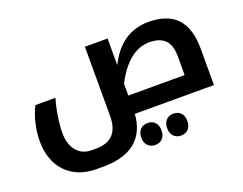

<svg xmlns="http://www.w3.org/2000/svg" viewBox="-115 -725 1499 1186"><g transform="rotate(-20 635.0 -132.5)"><path d="M337 240H381C564 240 664 157 675 0H1195V-240C1195 -420 1111 -505 947 -505C827 -505 737 -443 676 -320V-495H527V-39C527 62 480 120 377 120H347C267 120 214 58 214 -39C214 -107 227 -190 248 -261H116C84 -198 65 -116 65 -40C65 126 166 240 337 240ZM1046 -120H676V-198C741 -323 819 -385 909 -385C1002 -385 1046 -340 1046 -243ZM729 224C769 224 795 197 795 152C795 107 770 80 729 80C688 80 662 108 662 152C662 196 688 224 729 224ZM899 224C939 224 965 196 965 152C965 108 940 80 899 80C858 80 832 108 832 152C832 196 858 224 899 224Z"/></g></svg>

Font: Noto Kufi Arabic
Style: Bold
Weight: 700
Designer: Monotype Design Team, David Williams, Khaled Hosny
Foundry: Google LLC
Version: Version 2.109